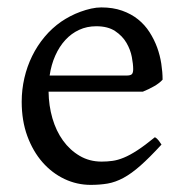

<svg xmlns="http://www.w3.org/2000/svg" viewBox="-20 -489 502 523"><path d="M242.2 -417.5Q216.8 -417.5 195.6 -407.7Q174.3 -397.9 158 -380.1Q141.6 -362.3 130.6 -337.6Q119.6 -313 115.2 -283.2H324.2Q335.4 -283.2 339.1 -286.9Q342.8 -290.5 342.8 -300.8Q342.8 -314 339.1 -333.7Q335.4 -353.5 324.5 -372.3Q313.5 -391.1 293.7 -404.3Q273.9 -417.5 242.2 -417.5ZM422.9 -272Q414.1 -262.2 399.4 -253.9Q384.8 -245.6 369.1 -239.3H112.3Q112.8 -201.2 122.8 -166.7Q132.8 -132.3 151.6 -106.2Q170.4 -80.1 197 -64.5Q223.6 -48.8 256.8 -48.8Q272 -48.8 286.4 -50.8Q300.8 -52.7 317.4 -59.6Q334 -66.4 354.2 -79.6Q374.5 -92.8 401.9 -115.2Q408.2 -111.8 412.8 -105.5Q417.5 -99.1 419.9 -95.2Q387.2 -59.6 362.5 -37.8Q337.9 -16.1 316.2 -4.4Q294.4 7.3 273.2 11Q252 14.6 227.1 14.6Q189.5 14.6 155.5 -1.5Q121.6 -17.6 95.7 -47.1Q69.8 -76.7 54.4 -118.4Q39.1 -160.2 39.1 -211.9Q39.1 -244.6 46.4 -276.4Q53.7 -308.1 67.6 -336.4Q81.5 -364.7 101.6 -388.7Q121.6 -412.6 147 -430.2Q157.7 -437.5 171.1 -444.6Q184.6 -451.7 199.2 -457Q213.9 -462.4 228.3 -465.6Q242.7 -468.8 255.9 -468.8Q287.6 -468.8 312.5 -460Q337.4 -451.2 356 -436.3Q374.5 -421.4 387.2 -401.6Q399.9 -381.8 408 -359.9Q416 -337.9 419.4 -315.2Q422.9 -292.5 422.9 -272Z"/></svg>

Font: Gentium Plus CyrE
Style: Regular
Weight: 400
Designer: J. Victor Gaultney, Annie Olsen, Iska Routamaa, Becca Hirsbrunner
Foundry: SIL International
Version: Version 5.000